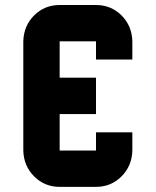

<svg xmlns="http://www.w3.org/2000/svg" viewBox="-20 -728 606 748"><path d="M70.8 -141.6V-566.9Q72.3 -627.4 113 -668Q153.8 -708.5 212.4 -708.5H354Q412.6 -708.5 453.4 -668Q494.1 -627.4 495.6 -566.9V-496.1H354V-566.9H212.4V-425.3H354V-283.7H212.4V-141.6H354V-212.4H495.6V-141.6Q494.1 -81.5 453.4 -40.8Q412.6 0 354 0H212.4Q153.8 0 113 -40.8Q72.3 -81.5 70.8 -141.6Z"/></svg>

Font: Blazma
Style: Regular
Weight: 400
Designer: GGBotNet
Version: 1.00